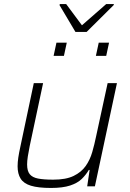

<svg xmlns="http://www.w3.org/2000/svg" viewBox="-20 -921 643 949"><path d="M232 8Q169 8 133 -3Q97 -14 82 -38Q67 -62 67 -99Q67 -119 70.5 -142.5Q74 -166 80 -193L147 -510H193L127 -200Q121 -171 117.5 -148Q114 -125 114 -108Q114 -76 127 -60Q140 -44 168 -38.5Q196 -33 243 -33Q306 -33 344 -51.5Q382 -70 403.5 -100.5Q425 -131 436 -169.5Q447 -208 455 -247L512 -510H558L449 0H411L423 -81H419Q405 -57 384 -36.5Q363 -16 326.5 -4Q290 8 232 8ZM454 -645 468 -710H519L505 -645ZM245 -645 259 -710H310L296 -645ZM353 -763 274 -896 276 -901H307L385 -796L505 -901H543L542 -896L408 -763Z"/></svg>

Font: Saira Thin ExtraLight
Style: Italic
Weight: 250
Italic angle: -12°
Version: Version 1.101